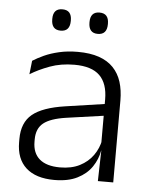

<svg xmlns="http://www.w3.org/2000/svg" viewBox="-50 -701 586 753"><g transform="rotate(5 243.0 -324.0)"><path d="M423 0H362.5L365.5 -121.5L363 -131V-288.5V-321Q363 -384 331.2 -415.2Q299.5 -446.5 231.5 -446.5Q178.5 -446.5 135 -430.5Q91.5 -414.5 58.5 -394L64.5 -447.5Q82.5 -459 108 -470.8Q133.5 -482.5 166.8 -490.2Q200 -498 240 -498Q289 -498 323.8 -486Q358.5 -474 380.5 -451Q402.5 -428 412.8 -395.5Q423 -363 423 -322.5ZM191.5 10.5Q119 10.5 80.2 -24.5Q41.5 -59.5 41.5 -125V-138Q41.5 -202.5 81.2 -235.2Q121 -268 210 -281L373 -305L376 -259L217.5 -236.5Q155.5 -227.5 128.5 -205.8Q101.5 -184 101.5 -141.5V-132.5Q101.5 -87.5 129 -64Q156.5 -40.5 209.5 -40.5Q255 -40.5 287.2 -57Q319.5 -73.5 339.2 -101.2Q359 -129 365.5 -163.5L377.5 -120.5H365Q359 -86 338.8 -56Q318.5 -26 282.2 -7.8Q246 10.5 191.5 10.5ZM165.5 -575Q147 -575 138 -585.5Q129 -596 129 -616V-619Q129 -638.5 138 -648.8Q147 -659 165.5 -659Q184 -659 193 -648.8Q202 -638.5 202 -619V-616Q202 -596 193 -585.5Q184 -575 165.5 -575ZM311.5 -575Q293.5 -575 284.5 -585.5Q275.5 -596 275.5 -616V-619Q275.5 -638.5 284.5 -648.8Q293.5 -659 311.5 -659Q330 -659 339 -648.8Q348 -638.5 348 -619V-616Q348 -596 339 -585.5Q330 -575 311.5 -575Z"/></g></svg>

Font: Anek Malayalam Medium Light
Style: Regular
Weight: 300
Version: Version 1.003